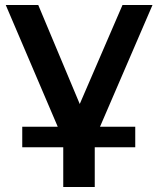

<svg xmlns="http://www.w3.org/2000/svg" viewBox="-20 -554 633 768"><path d="M380 -47H521V35H359V194H233V35H69V-47H211L3 -534H133L299 -138L470 -534H590Z"/></svg>

Font: mBank SemiBold
Style: Regular
Weight: 600
Designer: Julieta Ulanovsky
Foundry: Julieta Ulanovsky
Version: Version 7.200